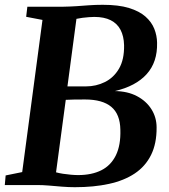

<svg xmlns="http://www.w3.org/2000/svg" viewBox="-23 -771 706 800"><path d="M289 9Q263.5 9 235.8 6.8Q208 4.5 181.2 2.2Q154.5 0 132.5 0H-3L0.5 -40L69.5 -54L154 -688L86 -701L91 -743H239.5Q269 -743.5 294.8 -745.2Q320.5 -747 347.2 -749Q374 -751 405 -751Q471 -751 514.2 -737.8Q557.5 -724.5 583 -702Q608.5 -679.5 619.8 -651.2Q631 -623 631.5 -593Q633.5 -512.5 588.2 -462.2Q543 -412 455.5 -391.5Q508.5 -391 547.5 -370.5Q586.5 -350 608 -315.8Q629.5 -281.5 629.5 -240Q630 -173 606.5 -125.5Q583 -78 538.5 -48.2Q494 -18.5 431 -4.8Q368 9 289 9ZM302.5 -41.5Q359 -41.5 399 -61.5Q439 -81.5 459.8 -123.8Q480.5 -166 478.5 -230.5Q477.5 -295 440.8 -325.8Q404 -356.5 331.5 -356.5Q304 -356.5 285.8 -356.2Q267.5 -356 251 -355L210.5 -53Q223 -49.5 239.2 -47Q255.5 -44.5 272.5 -43Q289.5 -41.5 302.5 -41.5ZM258 -411Q277 -410.5 296 -411Q315 -411.5 335 -411Q377.5 -411 414.2 -429.2Q451 -447.5 473 -485.2Q495 -523 494 -582.5Q493 -620.5 479.2 -646.8Q465.5 -673 438.2 -686.8Q411 -700.5 370 -700.5Q361 -700.5 347.8 -699.5Q334.5 -698.5 320.8 -696.8Q307 -695 295.5 -692.5Z"/></svg>

Font: Merriweather 48pt
Style: Bold Italic
Weight: 700
Italic angle: -7.8°
Version: Version 2.101